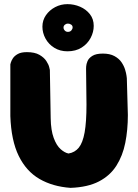

<svg xmlns="http://www.w3.org/2000/svg" viewBox="-20 -905 668 928"><path d="M321 3Q235 -3 171 -40Q107 -77 70.5 -151.5Q34 -226 30 -344V-594Q30 -594 32.5 -603Q35 -612 42.5 -623.5Q50 -635 66 -644Q82 -653 110 -653Q148 -653 170.5 -640Q193 -627 204 -610Q215 -593 218 -580Q221 -567 221 -567L225 -333Q226 -275 239.5 -238.5Q253 -202 272.5 -184.5Q292 -167 311 -163Q342 -168 361 -191.5Q380 -215 389 -265Q398 -315 398 -400L396 -573Q396 -573 396.5 -584Q397 -595 403 -609.5Q409 -624 426.5 -635Q444 -646 477 -646Q511 -646 533 -634Q555 -622 567 -604.5Q579 -587 584.5 -569Q590 -551 591.5 -539Q593 -527 593 -527L598 -349Q598 -277 585.5 -214.5Q573 -152 542.5 -104Q512 -56 458 -28Q404 0 321 3ZM306 -657Q270 -657 242.5 -674Q215 -691 200 -718.5Q185 -746 185 -776Q185 -807 202 -831.5Q219 -856 246.5 -870.5Q274 -885 306 -885Q338 -885 367 -872.5Q396 -860 414.5 -836.5Q433 -813 433 -780Q433 -750 418 -721.5Q403 -693 374.5 -675Q346 -657 306 -657ZM308 -751Q319 -751 325 -758Q331 -765 331 -773Q331 -781 324 -786Q317 -791 308 -791Q300 -791 293.5 -785.5Q287 -780 287 -772Q287 -764 293 -757.5Q299 -751 308 -751Z"/></svg>

Font: Sour Gummy Black
Style: Regular
Weight: 900
Designer: Stefie Justprince
Foundry: Eifetstype
Version: Version 1.000